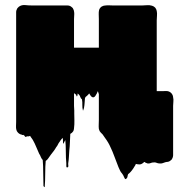

<svg xmlns="http://www.w3.org/2000/svg" viewBox="-20 -542 729 773"><path d="M677 -150Q679 -142 678 -133Q677 -124 677 -116V83Q677 87 675 93L672 99Q671 100 670.5 101Q670 102 668 103Q661 110 651 110Q650 110 649 110.5Q648 111 646 111Q640 113 634.5 115Q629 117 622 116Q616 116 610.5 113.5Q605 111 598 112Q592 112 586.5 114.5Q581 117 574 116L566 113Q563 110 562 110Q560 110 558.5 112Q557 114 555 115Q548 120 543 120Q539 120 535 119.5Q531 119 527 118Q526 121 524.5 123.5Q523 126 521 129L518 134Q517 135 517 135.5Q517 136 516 137Q506 152 496 159Q494 163 493.5 168.5Q493 174 488 178Q484 182 480 172Q476 162 471 156Q466 151 463 144Q460 137 457 131L439 84Q436 76 432.5 67.5Q429 59 425 51Q417 32 402 12L393 -1L386 -8Q380 -14 379 -20Q379 -21 378.5 -21.5Q378 -22 378 -23Q377 -32 377.5 -41Q378 -50 378 -59V-163L374 -175Q373 -174 372 -171Q371 -168 370 -166Q368 -162 364 -156Q360 -150 354 -150Q349 -151 345 -156.5Q341 -162 339 -166Q338 -164 336 -162Q333 -159 330.5 -156.5Q328 -154 325 -152Q323 -150 322 -146Q321 -136 320.5 -126.5Q320 -117 318 -107Q317 -104 315.5 -99.5Q314 -95 314 -97Q311 -108 311.5 -119.5Q312 -131 310 -142Q309 -143 308 -144Q307 -145 306 -146L303 -152Q302 -154 301.5 -156Q301 -158 299 -159Q299 -160 298.5 -160Q298 -160 298 -161Q295 -163 293 -166Q292 -163 292 -159.5Q292 -156 290 -154Q289 -153 288 -156Q287 -159 286 -161L278 -167V-132Q278 -125 278 -116Q278 -107 279 -97V-85Q279 -75 279.5 -58Q280 -41 278 -26Q278 -22 276 -16Q275 -13 271 -9Q269 -7 269 -7Q267 -5 263 -3Q262 13 261.5 30Q261 47 259 64Q258 76 257.5 88.5Q257 101 255 113Q254 117 255 124Q256 131 251 132Q247 133 247 126Q247 119 247 115Q245 94 245 69Q245 44 243 22L239 29Q238 30 237 34Q236 38 235 36Q233 31 233.5 25Q234 19 232 13L227 19Q224 22 222 26Q219 30 216 34.5Q213 39 211 44Q210 45 209 47Q208 49 206 51Q204 55 201.5 58.5Q199 62 197 65Q191 73 185 80.5Q179 88 174 96Q172 99 169.5 101.5Q167 104 164 106Q162 128 162 158Q162 188 160 211Q159 212 157.5 210Q156 208 155 207Q154 184 154 154Q154 124 152 102Q148 98 145 91.5Q142 85 140 80H139Q132 65 126 50Q120 35 112 21Q109 16 106 12.5Q103 9 101 5Q97 7 96 7H89Q85 9 84 9Q80 9 80 7Q80 5 78 4Q76 3 74 1Q72 1 71 1.5Q70 2 67 0Q66 0 65.5 -0.5Q65 -1 63 -1Q55 -4 50 -11Q48 -13 46 -19Q44 -26 44.5 -35Q45 -44 45 -51V-493Q45 -501 50 -509L56 -515Q67 -523 81.5 -521.5Q96 -520 109 -520H251Q262 -520 269 -513Q274 -510 277 -501Q278 -497 278.5 -493.5Q279 -490 279 -486Q279 -481 278.5 -475.5Q278 -470 278 -465V-350H378V-465Q378 -474 377.5 -484Q377 -494 379 -502Q382 -511 390 -516Q394 -518 397.5 -519Q401 -520 405 -520Q413 -521 420.5 -520.5Q428 -520 434 -520H552Q561 -520 571.5 -521Q582 -522 592 -519Q608 -514 611 -498Q613 -489 612 -479Q611 -469 611 -460V-175H634Q640 -175 646.5 -175.5Q653 -176 659 -174Q670 -170 675 -159Q677 -153 677 -150Z"/></svg>

Font: Rubik Wet Paint
Style: Regular
Weight: 400
Designer: Hubert and Fischer, NaN
Foundry: Hubert and Fischer, NaN
Version: Version 2.200